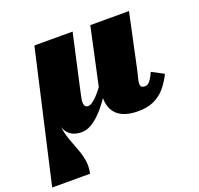

<svg xmlns="http://www.w3.org/2000/svg" viewBox="-193 -692 1133 1091"><g transform="rotate(-20 373.0 -146.5)"><path d="M209 12Q178 12 156 2Q134 -8 120 -28.5Q106 -49 99.5 -80Q93 -111 92 -152L107 -163Q99 -104 106 -58Q113 -12 127 26.5Q141 65 154.5 100Q168 135 174 171.5Q180 208 171 250H-58L123 -543H354L278 -201Q274 -183 271.5 -169Q269 -155 269 -143Q269 -132 274.5 -123.5Q280 -115 293 -115Q305 -115 319.5 -125Q334 -135 350 -152Q366 -169 384 -193Q402 -217 420 -246L418 -176Q395 -139 370 -105Q345 -71 318.5 -45Q292 -19 264.5 -3.5Q237 12 209 12ZM551 10Q493 10 455.5 -8Q418 -26 401 -60.5Q384 -95 387 -145Q388 -150 388 -154Q388 -158 388.5 -162.5Q389 -167 389 -170L377 -154L461 -543H695L623 -206Q618 -185 614.5 -172Q611 -159 609.5 -151Q608 -143 608 -134Q608 -122 614.5 -116Q621 -110 634 -110Q647 -110 656 -117.5Q665 -125 674.5 -140Q684 -155 693 -176L765 -138Q744 -95 716 -61.5Q688 -28 648 -9Q608 10 551 10Z"/></g></svg>

Font: Roboto Serif 20pt Black
Style: Italic
Weight: 900
Italic angle: -10°
Version: Version 1.008